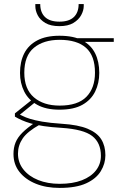

<svg xmlns="http://www.w3.org/2000/svg" viewBox="-20 -688 640 940"><path d="M272 232Q206 232 155.5 211.5Q105 191 75.5 154Q46 117 46 66Q46 35 56 10Q66 -15 89.5 -38.5Q113 -62 153 -89L175 -78Q114 -44 91 -10Q68 24 68 64Q68 108 94.5 141.5Q121 175 167 193.5Q213 212 272 212Q336 212 381 194.5Q426 177 450 146Q474 115 474 75Q474 11 431.5 -22Q389 -55 282 -62Q231 -65 194.5 -70.5Q158 -76 132 -83.5Q106 -91 87 -99.5Q68 -108 53 -117V-133L137 -200L159 -193L68 -119L62 -133Q76 -128 90.5 -120.5Q105 -113 127.5 -106Q150 -99 186.5 -92.5Q223 -86 283 -82Q363 -77 409.5 -57.5Q456 -38 476 -5.5Q496 27 496 72Q496 113 473.5 150Q451 187 402 209.5Q353 232 272 232ZM271 -151Q205 -151 162 -175Q119 -199 98.5 -240Q78 -281 78 -331Q78 -386 98.5 -426.5Q119 -467 162 -490Q205 -513 271 -513Q341 -513 383.5 -490Q426 -467 446 -426.5Q466 -386 466 -331Q466 -281 446 -240Q426 -199 383.5 -175Q341 -151 271 -151ZM272 -171Q361 -171 403 -214Q445 -257 445 -332Q445 -415 401 -454Q357 -493 272 -493Q193 -493 146 -454Q99 -415 99 -332Q99 -252 146 -211.5Q193 -171 272 -171ZM366 -483 357 -501H537V-483ZM271 -560Q228 -560 202 -575.5Q176 -591 164.5 -613.5Q153 -636 153 -658V-668H177Q177 -627 200.5 -604.5Q224 -582 271 -582Q318 -582 341.5 -604.5Q365 -627 365 -668H390V-659Q390 -637 377.5 -614Q365 -591 339 -575.5Q313 -560 271 -560Z"/></svg>

Font: DM Sans 18pt Thin
Style: Regular
Weight: 250
Designer: Colophon Foundry, Jonny Pinhorn
Foundry: Colophon Foundry
Version: Version 4.004;gftools[0.9.30]